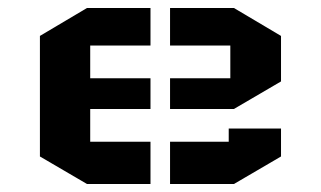

<svg xmlns="http://www.w3.org/2000/svg" viewBox="-20 -461 804 481"><path d="M684 -257 566 -188H406V-265H557V-347H406V-441H566L684 -371ZM684 -139V-69L566 0H406V-106H553V-139ZM80 -69 198 0H357V-106H206V-188H357V-265H206V-347H357V-441H198L80 -371Z"/></svg>

Font: Wallpoet
Style: Regular
Weight: 400
Designer: Lars Berggren
Foundry: Lars Berggren
Version: Version 1.000